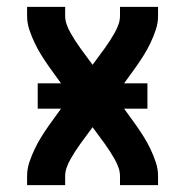

<svg xmlns="http://www.w3.org/2000/svg" viewBox="-20 -540 540 560"><path d="M59 0V-26Q59 -47 65.5 -66.5Q72 -86 81 -105Q90 -124 101 -141.5Q112 -159 124 -176L158 -223H90V-297H158L124 -344Q112 -361 101 -378.5Q90 -396 81 -415Q72 -434 65.5 -453.5Q59 -473 59 -494V-520H170V-494Q170 -481 174.5 -468.5Q179 -456 185.5 -444.5Q192 -433 199 -422Q206 -411 214 -400L250 -351L286 -400Q294 -411 301 -422Q308 -433 314.5 -444.5Q321 -456 325.5 -468.5Q330 -481 330 -494V-520H441V-494Q441 -473 434.5 -453.5Q428 -434 419 -415Q410 -396 399 -378.5Q388 -361 376 -344L342 -297H410V-223H342L376 -176Q388 -159 399 -141.5Q410 -124 419 -105Q428 -86 434.5 -66.5Q441 -47 441 -26V0H330V-26Q330 -39 325.5 -51.5Q321 -64 314.5 -75.5Q308 -87 301 -98Q294 -109 286 -120L250 -169L214 -120Q206 -109 199 -98Q192 -87 185.5 -75.5Q179 -64 174.5 -51.5Q170 -39 170 -26V0Z"/></svg>

Font: Iosevka Term Curly
Style: Bold
Weight: 700
Designer: Belleve Invis
Foundry: Belleve Invis
Version: Version 32.3.0